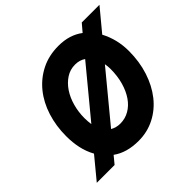

<svg xmlns="http://www.w3.org/2000/svg" viewBox="-170 -910 1121 1121"><g transform="rotate(-45 390.5 -350.0)"><path d="M144 -120Q121 -162 111 -208Q101 -254 101 -307Q101 -391 124.5 -465Q148 -539 192.5 -594Q237 -649 300 -680.5Q363 -712 442 -712Q489 -712 527 -700Q565 -688 595 -665L635 -712H781L669 -577Q712 -496 712 -400Q712 -312 687.5 -236.5Q663 -161 619 -105.5Q575 -50 514 -19Q453 12 381 12Q283 12 220 -34L182 12H35ZM498 -547Q471 -566 433 -566Q392 -566 358.5 -544Q325 -522 301 -486Q277 -450 264 -403Q251 -356 251 -306Q251 -292 252 -279.5Q253 -267 255 -253ZM377 -135Q417 -135 451 -154.5Q485 -174 509.5 -209.5Q534 -245 548 -294Q562 -343 562 -402Q562 -413 561 -422.5Q560 -432 558 -444L316 -151Q343 -135 377 -135Z"/></g></svg>

Font: Overpass Heavy
Style: Italic
Weight: 900
Italic angle: -10°
Designer: Delve Withrington, Dave Bailey
Foundry: Delve Fonts
Version: Version 3.000;DELV;Overpass